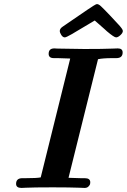

<svg xmlns="http://www.w3.org/2000/svg" viewBox="-20 -924 624 944"><path d="M59.1 -20Q59.1 -46.9 87.9 -47.9H105Q161.1 -47.9 180.2 -51.8L325.2 -636.2Q285.2 -638.2 264.2 -638.2H245.1Q219.2 -638.2 219.2 -659.2Q219.2 -686 247.1 -686Q250 -686 256.1 -685.5Q262.2 -685.1 265.1 -685.1Q369.1 -683.1 395 -683.1Q439 -683.1 476.1 -683.6Q513.2 -684.1 534.2 -685.1Q555.2 -686 559.1 -686Q583 -686 583 -666Q583 -638.2 551.8 -638.2H533.2Q485.4 -638.2 461.9 -632.8L316.9 -49.8Q356.9 -47.9 377.9 -47.9H397Q423.8 -47.9 423.8 -27.8Q423.8 -23.9 422.9 -19Q421.9 -14.2 415 -7.1Q408.2 0 396 0Q392.1 0 371.6 -1Q351.1 -2 315.4 -2.4Q279.8 -2.9 238.8 -2.9Q191.9 -2.9 157.5 -2.4Q123 -2 106.4 -1Q89.8 0 85.9 0Q59.1 0 59.1 -20ZM273.9 -772Q273.9 -784.2 291 -794.9Q445.8 -901.9 452.1 -902.8Q454.1 -903.8 457 -903.8Q464.8 -903.8 475.3 -894.3Q485.8 -884.8 520 -849.1Q543 -824.2 558.1 -808.1Q584 -781.2 584 -772Q584 -762.2 572 -751.2Q560.1 -740.2 550.8 -740.2Q541 -740.2 505.9 -770Q498 -776.9 494.1 -780.8L445.8 -823.2Q431.6 -815.4 395.3 -793.2Q358.9 -771 332 -755.6Q305.2 -740.2 298.8 -740.2Q289.1 -740.2 281.5 -751.7Q273.9 -763.2 273.9 -772Z"/></svg>

Font: CMU Serif
Style: BoldItalic
Weight: 700
Italic angle: -14.04°
Version: Version 0.7.0